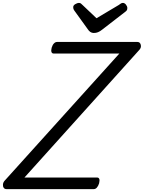

<svg xmlns="http://www.w3.org/2000/svg" viewBox="-77 -1307 994 1327"><path d="M-33 0Q-45 0 -51.5 -9.5Q-58 -19 -56.5 -33Q-55 -47 -45 -58L748 -937H294Q283 -937 279 -947Q275 -957 280 -977Q286 -997 296 -1007Q306 -1017 317 -1017H873Q891 -1017 896 -997Q901 -977 884 -960L92 -80H594Q605 -80 609 -70.5Q613 -61 608 -40Q602 -21 592.5 -10.5Q583 0 572 0ZM772 -1287Q784 -1287 793.5 -1275Q803 -1263 803 -1252Q803 -1242 800 -1237Q797 -1232 792 -1228L629 -1102Q614 -1090 600.5 -1084.5Q587 -1079 571 -1079Q558 -1079 547.5 -1086Q537 -1093 529 -1106L436 -1235Q431 -1243 430 -1248Q429 -1253 429 -1258Q429 -1270 443.5 -1278.5Q458 -1287 468 -1287Q478 -1287 483 -1282Q488 -1277 495 -1271L590 -1181L743 -1272Q749 -1276 756.5 -1281.5Q764 -1287 772 -1287Z"/></svg>

Font: Playwrite CO
Style: Regular
Weight: 400
Designer: Veronika Burian, José Scaglione
Foundry: TypeTogether
Version: Version 1.000